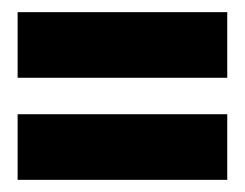

<svg xmlns="http://www.w3.org/2000/svg" viewBox="-20 -422 403 316"><path d="M9 -126V-234H354V-126ZM9 -294V-402H354V-294Z"/></svg>

Font: BroshK
Style: Medium
Weight: 500
Designer: gluk
Foundry: gluk
Version: Version 0.60